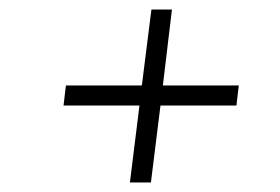

<svg xmlns="http://www.w3.org/2000/svg" viewBox="-20 -433 586 402"><path d="M340 -413 321 -254H480L475 -212H316L296 -51H252L272 -212H113L118 -254H277L297 -413Z"/></svg>

Font: Josefin Sans Light
Style: Italic
Weight: 300
Italic angle: -7°
Designer: Santiago Orozco
Foundry: Typemade
Version: Version 2.000